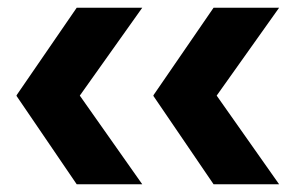

<svg xmlns="http://www.w3.org/2000/svg" viewBox="-20 -566 766 498"><path d="M179 -546H349L187 -318L349 -88H179L23 -317V-319ZM534 -546H704L542 -318L704 -88H534L378 -317V-319Z"/></svg>

Font: Matangi Black
Style: Regular
Weight: 900
Designer: Prashant Pant
Foundry: The Graphic Ant
Version: Version 3.002